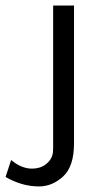

<svg xmlns="http://www.w3.org/2000/svg" viewBox="-81 -465 368 690"><path d="M-61 171 -41 110Q-4 141 34 141Q63 141 83 126Q103 111 108 90Q110 82 110 65V-445H185V50Q185 133 146 169Q107 205 59 205Q-2 205 -61 171Z"/></svg>

Font: CMU Sans Serif
Style: Medium
Weight: 500
Version: Version 0.7.0